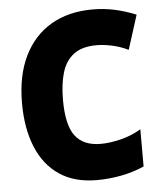

<svg xmlns="http://www.w3.org/2000/svg" viewBox="-53 -770 705 827"><g transform="rotate(-5 300.0 -357.0)"><path d="M333 10Q236 10 171 -34Q106 -78 73 -158.5Q40 -239 40 -348Q40 -467 81 -551Q122 -635 197.5 -679.5Q273 -724 378 -724Q425 -724 470.5 -714.5Q516 -705 565 -685L518 -537Q483 -554 447 -561.5Q411 -569 381 -569Q319 -569 283 -542Q247 -515 232 -465.5Q217 -416 217 -347Q217 -238 252.5 -191Q288 -144 363 -144Q403 -144 451 -156Q499 -168 538 -192V-31Q491 -10 438 0Q385 10 333 10Z"/></g></svg>

Font: Noto Sans Mono Black
Style: Regular
Weight: 900
Designer: Monotype Design Team
Foundry: Monotype Imaging Inc.
Version: Version 2.014